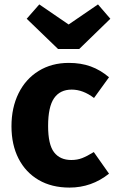

<svg xmlns="http://www.w3.org/2000/svg" viewBox="-20 -833 520 870"><path d="M474 -483 406 -389Q356 -427 305 -427Q252 -427 225 -388Q198 -349 198 -262Q198 -178 225 -143Q252 -108 303 -108Q330 -108 352 -116.5Q374 -125 405 -144L474 -46Q395 17 295 17Q214 17 155 -17.5Q96 -52 64 -114.5Q32 -177 32 -261Q32 -345 64 -410Q96 -475 155 -511.5Q214 -548 292 -548Q347 -548 391 -532Q435 -516 474 -483ZM480 -748 339 -611H243L101 -748L158 -813L291 -722L424 -813Z"/></svg>

Font: Fira Sans BGR
Style: Bold
Weight: 700
Designer: bBox Type GmbH & Carrois Corporate GbR & Edenspiekermann AG
Foundry: bBox Type GmbH & Carrois Corporate GbR & Edenspiekermann AG
Version: Version 4.301